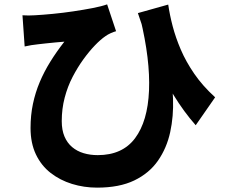

<svg xmlns="http://www.w3.org/2000/svg" viewBox="-20 -793 1040 880"><path d="M751 -772Q758 -724 771.5 -672.5Q785 -621 808.5 -566Q832 -511 870 -455.5Q908 -400 966 -347L877 -219Q823 -280 775.5 -357.5Q728 -435 688 -529Q648 -623 612 -733ZM83 -723Q111 -721 140 -723Q176 -725 222.5 -729.5Q269 -734 316 -741Q363 -748 404.5 -756Q446 -764 471 -773L512 -650Q501 -647 487.5 -641Q474 -635 463 -627Q441 -612 415 -585Q389 -558 362.5 -521.5Q336 -485 313 -441Q290 -397 276.5 -345.5Q263 -294 263 -238Q263 -197 275.5 -167.5Q288 -138 310.5 -119Q333 -100 363 -91Q393 -82 428 -82Q541 -82 599 -159.5Q657 -237 663 -378Q669 -519 623 -709L753 -501Q770 -422 773 -341Q776 -260 760 -187Q744 -114 704 -56.5Q664 1 595.5 34Q527 67 425 67Q365 67 310 50Q255 33 212 -0.5Q169 -34 144.5 -85.5Q120 -137 120 -206Q120 -265 131 -317Q142 -369 162 -416.5Q182 -464 210.5 -510Q239 -556 275 -602Q257 -601 234 -598.5Q211 -596 189.5 -594Q168 -592 154 -590Q137 -588 123.5 -586Q110 -584 93 -580Z"/></svg>

Font: Noto Sans JP Thin ExtraBold
Style: Regular
Weight: 800
Version: Version 2.004-H2;hotconv 1.0.118;makeotfexe 2.5.65603